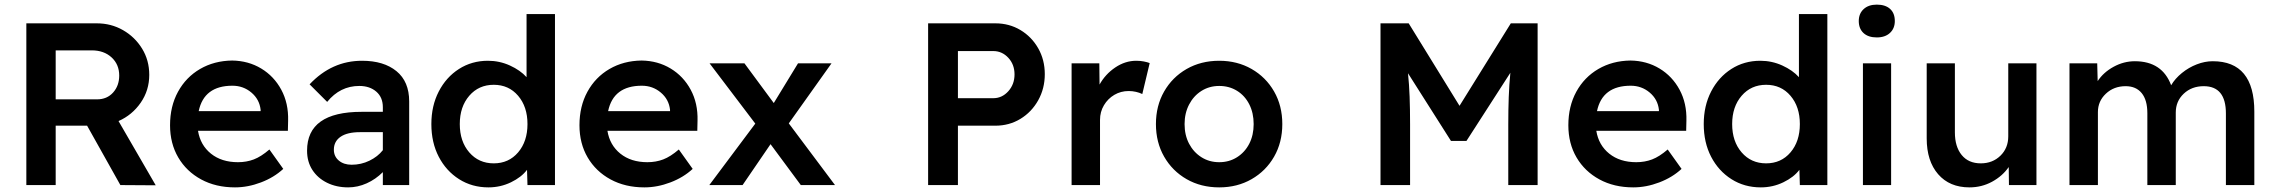

<svg xmlns="http://www.w3.org/2000/svg" viewBox="-20 -801 9842 831"><path d="M94 0V-700H399Q461 -700 512.5 -670.5Q564 -641 595 -590.5Q626 -540 626 -477Q626 -410 589 -356.5Q552 -303 493 -277L654 1L501 0L357 -257H221V0ZM221 -371H400Q443 -371 469.5 -400.5Q496 -430 496 -474Q496 -522 463 -552.5Q430 -583 377 -583H221Z M997 10Q914 10 850.5 -24.5Q787 -59 751.5 -119.5Q716 -180 716 -259Q716 -341 750.5 -404Q785 -467 846 -502.5Q907 -538 985 -539Q1055 -538 1110.5 -504.5Q1166 -471 1197.5 -412.5Q1229 -354 1227 -279L1226 -235H837Q847 -173 893 -136Q939 -99 1010 -99Q1047 -99 1078.5 -111Q1110 -123 1146 -154L1206 -70Q1166 -33 1109.5 -11.5Q1053 10 997 10ZM986 -430Q863 -430 840 -320H1108V-326Q1103 -371 1068 -400.5Q1033 -430 986 -430Z M1487 10Q1436 10 1395.5 -10Q1355 -30 1332 -65.5Q1309 -101 1309 -149Q1309 -317 1545 -317H1637V-337Q1637 -380 1608.5 -404.5Q1580 -429 1535 -429Q1452 -429 1396 -360L1320 -436Q1416 -538 1547 -538Q1641 -538 1696 -493Q1751 -448 1751 -362V0H1637V-56Q1606 -25 1567 -7.5Q1528 10 1487 10ZM1502 -88Q1543 -88 1579 -105.5Q1615 -123 1637 -151V-229H1538Q1483 -229 1454 -209Q1425 -189 1425 -153Q1425 -124 1446.5 -106Q1468 -88 1502 -88Z M2094 10Q2023 10 1967 -25.5Q1911 -61 1879 -122.5Q1847 -184 1847 -264Q1847 -343 1879 -405Q1911 -467 1966.5 -502.5Q2022 -538 2092 -538Q2142 -538 2187 -517.5Q2232 -497 2259 -467V-740H2382V0H2263L2261 -66Q2237 -34 2191.5 -12Q2146 10 2094 10ZM2117 -94Q2182 -94 2222.5 -141.5Q2263 -189 2263 -264Q2263 -339 2222.5 -386.5Q2182 -434 2117 -434Q2052 -434 2011 -386.5Q1970 -339 1970 -264Q1970 -189 2011 -141.5Q2052 -94 2117 -94Z M2769 10Q2686 10 2622.5 -24.5Q2559 -59 2523.5 -119.5Q2488 -180 2488 -259Q2488 -341 2522.5 -404Q2557 -467 2618 -502.5Q2679 -538 2757 -539Q2827 -538 2882.5 -504.5Q2938 -471 2969.5 -412.5Q3001 -354 2999 -279L2998 -235H2609Q2619 -173 2665 -136Q2711 -99 2782 -99Q2819 -99 2850.5 -111Q2882 -123 2918 -154L2978 -70Q2938 -33 2881.5 -11.5Q2825 10 2769 10ZM2758 -430Q2635 -430 2612 -320H2880V-326Q2875 -371 2840 -400.5Q2805 -430 2758 -430Z M3050 0 3249 -266 3051 -527H3202L3329 -355L3434 -527H3579L3394 -267L3594 0H3446L3315 -177L3194 0Z M3997 0V-700H4288Q4348 -700 4396.5 -671Q4445 -642 4473.5 -592Q4502 -542 4502 -480Q4502 -418 4473.5 -367Q4445 -316 4396.5 -286.5Q4348 -257 4288 -257H4126V0ZM4126 -376H4279Q4317 -376 4344 -406Q4371 -436 4371 -479Q4371 -522 4344 -551Q4317 -580 4279 -580H4126Z M4618 0V-527H4738L4739 -435Q4764 -480 4807 -509Q4850 -538 4898 -538Q4915 -538 4930.5 -535Q4946 -532 4956 -528L4924 -394Q4912 -400 4896.5 -403.5Q4881 -407 4865 -407Q4831 -407 4803 -390.5Q4775 -374 4758 -345.5Q4741 -317 4741 -282V0Z M5257 10Q5178 10 5116 -25.5Q5054 -61 5018.5 -123Q4983 -185 4983 -264Q4983 -343 5018.5 -405Q5054 -467 5116 -502.5Q5178 -538 5257 -538Q5335 -538 5397 -502.5Q5459 -467 5494.5 -405Q5530 -343 5530 -264Q5530 -185 5494.5 -123Q5459 -61 5397 -25.5Q5335 10 5257 10ZM5257 -99Q5300 -99 5334 -120.5Q5368 -142 5387 -179Q5406 -216 5406 -264Q5406 -312 5387 -349.5Q5368 -387 5334 -408Q5300 -429 5257 -429Q5214 -429 5180 -407.5Q5146 -386 5126.5 -348.5Q5107 -311 5107 -264Q5107 -216 5126.5 -179Q5146 -142 5180 -120.5Q5214 -99 5257 -99Z M5955 0V-700H6077L6297 -343L6519 -700H6635V0H6508V-262Q6508 -326 6510 -380.5Q6512 -435 6517 -486L6327 -191H6260L6074 -484Q6079 -436 6081 -382.5Q6083 -329 6083 -262V0Z M7049 10Q6966 10 6902.5 -24.5Q6839 -59 6803.5 -119.5Q6768 -180 6768 -259Q6768 -341 6802.5 -404Q6837 -467 6898 -502.5Q6959 -538 7037 -539Q7107 -538 7162.5 -504.5Q7218 -471 7249.5 -412.5Q7281 -354 7279 -279L7278 -235H6889Q6899 -173 6945 -136Q6991 -99 7062 -99Q7099 -99 7130.5 -111Q7162 -123 7198 -154L7258 -70Q7218 -33 7161.5 -11.5Q7105 10 7049 10ZM7038 -430Q6915 -430 6892 -320H7160V-326Q7155 -371 7120 -400.5Q7085 -430 7038 -430Z M7601 10Q7530 10 7474 -25.5Q7418 -61 7386 -122.5Q7354 -184 7354 -264Q7354 -343 7386 -405Q7418 -467 7473.5 -502.5Q7529 -538 7599 -538Q7649 -538 7694 -517.5Q7739 -497 7766 -467V-740H7889V0H7770L7768 -66Q7744 -34 7698.5 -12Q7653 10 7601 10ZM7624 -94Q7689 -94 7729.5 -141.5Q7770 -189 7770 -264Q7770 -339 7729.5 -386.5Q7689 -434 7624 -434Q7559 -434 7518 -386.5Q7477 -339 7477 -264Q7477 -189 7518 -141.5Q7559 -94 7624 -94Z M8103 -639Q8066 -639 8045.5 -658Q8025 -677 8025 -710Q8025 -742 8046 -761.5Q8067 -781 8103 -781Q8140 -781 8160.5 -762.5Q8181 -744 8181 -710Q8181 -678 8160 -658.5Q8139 -639 8103 -639ZM8043 0V-527H8165V0Z M8504 10Q8418 10 8368.5 -47Q8319 -104 8319 -202V-527H8441V-228Q8441 -166 8470.5 -130Q8500 -94 8553 -94Q8604 -94 8638 -127Q8672 -160 8672 -211V-527H8794V0H8675L8674 -78Q8647 -39 8602 -14.5Q8557 10 8504 10Z M8937 0V-527H9057L9059 -450Q9084 -488 9128 -512Q9172 -536 9220 -536Q9338 -536 9377 -432Q9394 -461 9423.5 -485Q9453 -509 9488 -522.5Q9523 -536 9557 -536Q9737 -536 9737 -318V0H9614V-310Q9614 -428 9518 -428Q9466 -428 9431.5 -395.5Q9397 -363 9397 -314V0H9274V-311Q9274 -368 9249.5 -398Q9225 -428 9180 -428Q9129 -428 9094.5 -395.5Q9060 -363 9060 -316V0Z"/></svg>

Font: Readex Pro Medium
Style: Regular
Weight: 500
Designer: Bonnie Shaver-Troup, Thomas Jockin
Foundry: Lexend
Version: Version 1.204; ttfautohint (v1.8.4.7-5d5b)